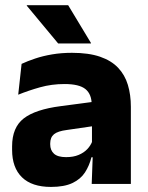

<svg xmlns="http://www.w3.org/2000/svg" viewBox="-20 -707 567 738"><path d="M332.5 0 337 -123 333.5 -130.5V-284L332.5 -304Q332.5 -345 308.5 -364.5Q284.5 -384 228 -384Q178.5 -384 134 -371.5Q89.5 -359 50 -343L63 -461.5Q86.5 -472.5 115.8 -482.2Q145 -492 180.5 -498Q216 -504 256.5 -504Q321 -504 364.5 -489Q408 -474 434 -446.5Q460 -419 471.5 -380.8Q483 -342.5 483 -296.5V0ZM176 11.5Q102.5 11.5 64.5 -25.5Q26.5 -62.5 26.5 -131V-144.5Q26.5 -217 71.2 -251.8Q116 -286.5 213.5 -299L345.5 -316.5L354.5 -224.5L237.5 -207.5Q202 -203 187.5 -191Q173 -179 173 -155.5V-152Q173 -129.5 187.5 -116.2Q202 -103 234 -103Q262 -103 282.2 -111.5Q302.5 -120 315.5 -133.8Q328.5 -147.5 335 -164.5L356.5 -102.5H331.5Q323.5 -70.5 306.8 -44.5Q290 -18.5 258.5 -3.5Q227 11.5 176 11.5ZM242 -687 329.5 -542V-540H203.5L83 -685V-687Z"/></svg>

Font: Anek Odia
Style: Bold
Weight: 700
Designer: Yesha Goshar & Mahesh Sahu (Odia), Yesha Goshar (Latin)
Foundry: Ek Type
Version: Version 1.003